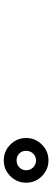

<svg xmlns="http://www.w3.org/2000/svg" viewBox="359 -1251 282 1040"><g transform="rotate(-90 500.0 -731.0)"><path d="M65.9 -645Q30.3 -680.7 30.3 -730.5Q30.3 -780.3 65.9 -815.9Q101.6 -851.6 151.4 -851.6Q201.2 -851.6 236.8 -815.9Q272.5 -780.3 272.5 -730.5Q272.5 -680.7 236.8 -645Q201.2 -609.4 151.4 -609.4Q101.6 -609.4 65.9 -645ZM97.7 -730.5Q97.7 -708 113.3 -692.4Q128.9 -676.8 151.4 -676.8Q172.9 -676.8 188 -692.4Q203.1 -708 203.1 -730.5Q203.1 -752.9 188.5 -767.6Q173.8 -782.2 151.4 -782.2Q128.9 -782.2 113.3 -767.1Q97.7 -752 97.7 -730.5Z"/></g></svg>

Font: Gen Jyuu GothicX Heavy
Style: Bold
Weight: 900
Designer: [Source Han Sans]
Ryoko NISHIZUKA  (kana & ideographs); Paul D. Hunt (Latin, Greek & Cyrillic); Wenlong ZHANG  (bopomofo
Version: Version 1.002.20150607